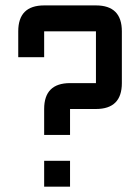

<svg xmlns="http://www.w3.org/2000/svg" viewBox="-20 -704 528 724"><path d="M146.5 -683.6H341.8Q439.5 -683.6 439.5 -585.9V-390.6Q439.5 -293 341.8 -293H244.1V-195.3H146.5V-293Q146.5 -390.6 244.1 -390.6H341.8V-585.9H146.5V-488.3H48.8V-585.9Q48.8 -683.6 146.5 -683.6ZM146.5 0V-97.7H244.1V0Z"/></svg>

Font: BabelStone Runic Norse
Style: Regular
Weight: 400
Designer: Andrew West
Foundry: BabelStone
Version: Version 3.002 March 14, 2022